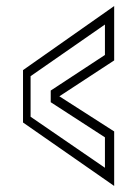

<svg xmlns="http://www.w3.org/2000/svg" viewBox="-20 -613 453 634"><path d="M357 1 56 -208.5V-381.5L357 -593V-413.5L176 -295L357 -179ZM326.5 -59V-159.5L147.5 -275.5V-314L326.5 -431.5V-532L81 -361.5V-227.5Z"/></svg>

Font: Tourney Condensed Light
Style: Regular
Weight: 300
Width: 3
Designer: Tyler Finck
Foundry: Etcetera Type Co
Version: Version 1.010; ttfautohint (v1.8.3)